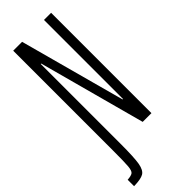

<svg xmlns="http://www.w3.org/2000/svg" viewBox="-288 -714 931 931"><g transform="rotate(-45 178.0 -248.5)"><path d="M49 0V-688H110L257 -146H260V-688H309V0H249L101 -548H98V0Q98 93 91.5 130Q85 167 66 178.5Q47 190 -1 191V147Q26 145 35 137.5Q44 130 46.5 103.5Q49 77 49 0Z"/></g></svg>

Font: Saira Ultra Condensed Light
Style: Regular
Weight: 300
Width: 1
Designer: Hector Gatti with collaboration of the Omnibus-Type team
Foundry: Omnibus-Type
Version: Version 1.001; ttfautohint (v1.8)